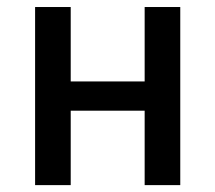

<svg xmlns="http://www.w3.org/2000/svg" viewBox="-20 -538 626 558"><path d="M400.4 0V-216.3H185.5V0H82V-517.6H185.5V-301.3H400.4V-517.6H503.9V0Z"/></svg>

Font: CaskaydiaCove NFP
Style: Regular
Weight: 400
Designer: Aaron Bell
Foundry: Saja Typeworks
Version: Version 2111.001; VTT 6.35;Nerd Fonts 3.1.1